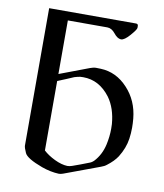

<svg xmlns="http://www.w3.org/2000/svg" viewBox="-78 -731 690 808"><g transform="rotate(10 267.0 -327.5)"><path d="M153.3 -74.2Q172.4 -56.2 202.4 -41.7Q232.4 -27.3 257.3 -26.4Q267.1 -26.4 277.8 -30.3Q294.4 -36.1 311.5 -42.5Q328.6 -48.8 345.7 -55.7Q356.4 -59.1 365.2 -67.9Q394 -98.6 404.3 -143.6Q412.1 -178.7 412.1 -212.9Q412.1 -222.7 411.6 -232.4Q406.2 -299.3 374.5 -343.3Q327.6 -405.8 258.8 -405.8Q252.4 -405.8 246.1 -405.3Q235.4 -403.8 221.2 -399.4Q210.4 -395 189.2 -385.7Q168 -376.5 153.3 -371.1ZM153.3 -629.9V-400.9L279.8 -448.7Q293.9 -454.1 304.7 -454.1Q317.4 -454.1 324.7 -453.6Q391.6 -451.2 440.4 -398.4Q488.8 -346.7 496.1 -271Q498 -251 498 -232.4Q498 -207.5 494.6 -184.6Q488.8 -144 463.9 -104Q449.2 -81.5 421.4 -60.5Q412.1 -52.7 397.9 -47.9Q314.9 -16.6 245.1 8.8Q235.4 12.2 227.5 12.2Q191.9 10.7 153.8 -2.9Q86.4 -27.8 76.7 -49.6Q66.9 -71.3 66.9 -80.1V-667H438Q447.3 -667 447.3 -657.7V-649.9Q447.3 -642.6 423.8 -615.7Q401.4 -590.3 387.7 -590.3H386.2Q371.1 -591.3 356 -610.6Q340.8 -629.9 321.8 -629.9Z"/></g></svg>

Font: Caudex
Style: Regular
Weight: 400
Version: Version 1.04